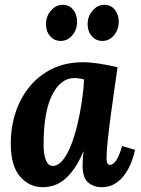

<svg xmlns="http://www.w3.org/2000/svg" viewBox="-20 -771 589 802"><path d="M327 -511Q355 -511 392.5 -505.5Q430 -500 471 -490Q466 -453 458 -399Q450 -345 442.5 -288.5Q435 -232 430 -184.5Q425 -137 425 -111Q425 -93 429.5 -87.5Q434 -82 439 -82Q451 -82 464 -99Q477 -116 490 -161L544 -145Q540 -124 530 -97Q520 -70 503.5 -45.5Q487 -21 462.5 -5Q438 11 405 11Q373 11 349 -8Q325 -27 325 -80Q325 -93 326 -109Q327 -125 329 -138H328Q310 -95 289.5 -66Q269 -37 247.5 -20Q226 -3 203.5 4Q181 11 158 11Q103 11 64 -33.5Q25 -78 25 -171Q25 -240 45 -301Q65 -362 104 -409.5Q143 -457 199 -484Q255 -511 327 -511ZM290 -445Q262 -445 238.5 -427Q215 -409 197.5 -374Q180 -339 171 -287Q162 -235 162 -166Q162 -125 172 -101.5Q182 -78 200 -78Q222 -78 241 -100.5Q260 -123 275.5 -161.5Q291 -200 302.5 -247.5Q314 -295 321.5 -344.5Q329 -394 331 -439Q326 -441 313.5 -443Q301 -445 290 -445ZM407 -600Q381 -600 363.5 -620Q346 -640 346 -670Q346 -703 367 -727Q388 -751 416 -751Q443 -751 459.5 -730.5Q476 -710 476 -681Q476 -647 456 -623.5Q436 -600 407 -600ZM233 -600Q207 -600 189.5 -620Q172 -640 172 -670Q172 -703 193 -727Q214 -751 242 -751Q269 -751 285.5 -730.5Q302 -710 302 -681Q302 -647 282 -623.5Q262 -600 233 -600Z"/></svg>

Font: Lora
Style: Italic
Weight: 400
Italic angle: -3°
Designer: Olga Karpushina, Alexei Vanyashin (Cyrillic)
Foundry: Cyreal
Version: Version 3.008